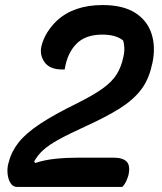

<svg xmlns="http://www.w3.org/2000/svg" viewBox="-20 -740 640 760"><path d="M386 -720Q466 -720 514 -690Q562 -660 579.5 -607.5Q597 -555 583 -489L581 -482Q569 -425 538 -384.5Q507 -344 453.5 -310.5Q400 -277 321 -241Q253 -210 213 -188Q173 -166 150.5 -145.5Q128 -125 115 -100L120 -95Q156 -107 199.5 -111.5Q243 -116 295 -116H428Q467 -116 482 -99.5Q497 -83 488 -45Q484 -32 478.5 -20.5Q473 -9 464 0H48Q31 0 21.5 -15.5Q12 -31 10 -52.5Q8 -74 13 -93L15 -99Q25 -140 54 -176.5Q83 -213 139 -250Q195 -287 285 -331Q351 -364 387.5 -390.5Q424 -417 442 -446Q460 -475 468 -513L469 -518Q473 -535 472 -552.5Q471 -570 467 -580Q439 -603 385 -603Q318 -603 282 -566Q246 -529 236 -465H230Q178 -464 157 -493Q136 -522 144 -557Q151 -586 167 -611.5Q183 -637 205 -658Q272 -720 386 -720Z"/></svg>

Font: Recursive Mn Csl St SmB
Style: Italic
Weight: 600
Italic angle: -15°
Monospace: yes
Version: Version 1.079;hotconv 1.0.112;makeotfexe 2.5.65598; ttfautoh